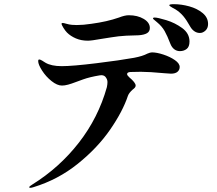

<svg xmlns="http://www.w3.org/2000/svg" viewBox="-20 -834 1040 920"><path d="M977 -719Q977 -699 964.5 -687.5Q952 -676 938 -676Q924 -676 912.5 -683.5Q901 -691 893 -704Q874 -738 858.5 -756.5Q843 -775 821 -789Q815 -792 808 -796Q801 -800 796 -803.5Q791 -807 791 -809Q791 -814 813 -814Q849 -814 887 -803.5Q925 -793 951 -771.5Q977 -750 977 -719ZM301 -678Q293 -686 284 -700.5Q275 -715 275 -720Q275 -724 280 -724Q285 -724 298.5 -720Q312 -716 325 -715Q334 -714 348 -714Q379 -714 418 -720Q493 -730 550 -750Q578 -761 597 -761Q639 -761 668.5 -743.5Q698 -726 698 -700Q698 -683 684.5 -675Q671 -667 645 -665L585 -663Q548 -661 512.5 -655Q477 -649 468 -648Q418 -639 401 -639Q369 -639 343.5 -650Q318 -661 301 -678ZM888 -635Q888 -610 874.5 -599.5Q861 -589 842 -589Q827 -589 815 -598Q803 -607 796 -625Q782 -662 769 -685Q756 -708 733 -727Q727 -733 720 -738Q713 -743 713 -746Q713 -750 721 -750Q735 -750 776.5 -737.5Q818 -725 853 -699.5Q888 -674 888 -635ZM841 -513Q841 -499 830.5 -490Q820 -481 799 -481L770 -483Q695 -490 655 -490Q622 -490 605 -489Q589 -488 589 -479Q589 -473 599 -464Q630 -438 630 -424Q630 -419 626.5 -414.5Q623 -410 616 -405Q598 -389 593 -375Q568 -300 507.5 -212.5Q447 -125 352.5 -49Q258 27 140 63Q131 66 125 66Q120 66 120 63Q120 59 135 50Q265 -31 358 -150.5Q451 -270 492 -416Q495 -430 495 -441Q495 -454 485 -466Q476 -476 458 -473Q410 -465 378 -453.5Q346 -442 341 -440Q323 -433 306.5 -428.5Q290 -424 277 -424Q254 -424 227 -445.5Q200 -467 181.5 -496Q163 -525 163 -541Q163 -549 168 -549Q173 -549 182 -543.5Q191 -538 197 -534Q225 -517 276 -517Q327 -517 441.5 -531Q556 -545 622 -557Q664 -565 686 -577Q700 -583 708 -583Q731 -583 763 -572.5Q795 -562 818 -546Q841 -530 841 -513Z"/></svg>

Font: Shippori Mincho B1
Style: Bold
Weight: 700
Designer: FONTDASU
Foundry: FONTDASU / Google Inc. / but / Adobe
Version: Version 3.110; ttfautohint (v1.8.3)